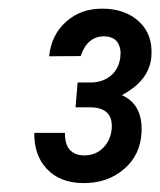

<svg xmlns="http://www.w3.org/2000/svg" viewBox="-20 -737 365 437"><path d="M156.7 -549.3H190.4Q216.3 -550.8 233.4 -565.7Q250.5 -580.6 253.9 -606.9Q256.3 -627 247.6 -640.4Q238.8 -653.8 216.8 -654.3Q178.7 -654.3 163.6 -609.4L91.8 -608.9Q96.7 -657.7 130.9 -688Q165 -718.3 215.8 -717.3Q266.1 -716.3 296.9 -687.5Q327.6 -658.7 324.7 -610.4Q321.3 -554.2 257.3 -520.5Q304.7 -499.5 302.2 -437Q300.3 -384.8 262.2 -352.1Q224.1 -319.3 167.5 -320.3Q115.7 -321.3 86.4 -352.8Q57.1 -384.3 58.1 -434.6H127.9Q127 -384.3 171.4 -383.3Q196.8 -383.3 213.6 -399.4Q230.5 -415.5 233.9 -440.4Q239.7 -490.7 188.5 -492.7H151.9Z"/></svg>

Font: TypoPRO Roboto
Style: Italic
Weight: 400
Italic angle: -12°
Designer: Google
Version: Version 2.136; 2016